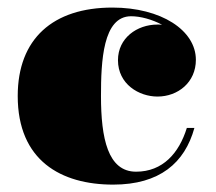

<svg xmlns="http://www.w3.org/2000/svg" viewBox="-20 -490 585 520"><path d="M506.5 -143.5H486C465 -75.5 421 -25 348.5 -25C272 -25 253.5 -115.5 253.5 -230C253.5 -324 258.5 -446 335 -446C360.5 -446 391.5 -437.5 419 -423C415 -423.5 410.5 -423.5 406.5 -423.5C351 -423.5 299.5 -387 299.5 -327C299.5 -262 356.5 -228.5 406.5 -228.5C462 -228.5 510.5 -267 510.5 -328C510.5 -408 416.5 -469.5 284.5 -469.5C123.5 -469.5 28 -385 28 -230C28 -55 145.5 10 286.5 10C412.5 10 480.5 -49 506.5 -143.5Z"/></svg>

Font: Bodoni* 11pt Fatface
Style: Regular
Weight: 900
Version: Version 2.3